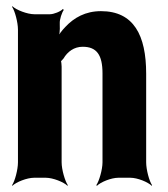

<svg xmlns="http://www.w3.org/2000/svg" viewBox="-20 -574 544 620"><path d="M247 -423C292 -423 311 -397 311 -337V-50C311 -26 300 11 291 24L293 26C305 14 339 0 362 0H401C424 0 458 14 470 26L471 24C462 11 452 -26 452 -50V-336C452 -460 412 -538 306 -538C256 -538 219 -517 191 -487C181 -477 168 -460 164 -450L168 -448C172 -459 174 -478 173 -493V-498C172 -511 180 -534 186 -542L183 -545C176 -537 154 -528 141 -528H91C68 -528 32 -542 20 -554L19 -552C28 -539 38 -502 38 -478V-50C38 -26 28 11 19 24L20 26C32 14 67 0 90 0H128C151 0 186 14 198 26L199 24C190 11 179 -26 179 -50V-359C179 -362 178 -378 176 -379L174 -375C176 -374 183 -383 185 -385C198 -407 219 -423 247 -423Z"/></svg>

Font: Asimov
Style: EdgeExtreme
Weight: 500
Designer: Google
Version: Version 2.000980: 2014